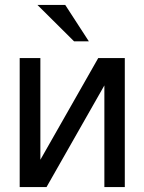

<svg xmlns="http://www.w3.org/2000/svg" viewBox="-20 -760 587 780"><path d="M60 -524H144V-111L379 -524H487V0H404V-413L169 0H60ZM245 -740 341 -592H281L132 -740Z"/></svg>

Font: ColatingCofangSans
Style: Regular
Weight: 400
Foundry: GNU
Version: Version 412.227;June 27, 2022;FontCreator 11.0.0.2412 32-bit